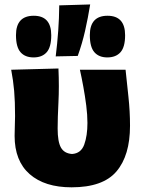

<svg xmlns="http://www.w3.org/2000/svg" viewBox="-20 -806 623 841"><path d="M293.5 14.5Q176 14.5 110 -43.2Q44 -101 44 -211Q44 -235.5 45 -256Q46 -276.5 46 -297.5Q46 -362 42 -407.8Q38 -453.5 29 -500.5L236 -506Q239.5 -425.5 236 -357.8Q232.5 -290 232.5 -243Q232.5 -185 247 -159.5Q261.5 -134 295.5 -131.5Q335 -134 349 -172.8Q363 -211.5 363 -267.5Q363 -302.5 357.8 -343.8Q352.5 -385 345 -426Q337.5 -467 330 -500.5H530Q535.5 -447 542.5 -382.8Q549.5 -318.5 549.5 -255Q549.5 -125 490.2 -55.2Q431 14.5 293.5 14.5ZM224 -559Q231 -615 235 -670.8Q239 -726.5 239.5 -782.5L375 -786.5Q365.5 -728 352.8 -671.5Q340 -615 320.5 -561ZM127 -554.5Q90 -554.5 70 -577.2Q50 -600 50 -652Q50 -737 128 -737Q204.5 -737 204.5 -651.5Q204.5 -600 184.5 -577.2Q164.5 -554.5 127 -554.5ZM450 -554.5Q413.5 -554.5 393.5 -577.2Q373.5 -600 373.5 -652Q373.5 -737 451 -737Q528 -737 528 -651.5Q528 -600 507.8 -577.2Q487.5 -554.5 450 -554.5Z"/></svg>

Font: Commissioner Flair ExtraBold
Style: Regular
Weight: 800
Designer: Kostas Bartsokas
Foundry: Kostas Bartsokas
Version: Version 1.000; ttfautohint (v1.8.3)